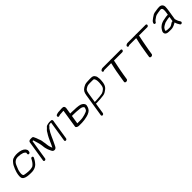

<svg xmlns="http://www.w3.org/2000/svg" viewBox="365 -1992 3631 3631"><g transform="rotate(-45 2180.0 -176.5)"><path d="M541.3 -324 545.2 -349C546.8 -358.9 543.5 -369.1 537.5 -381C520.6 -418.7 476.2 -444.1 414.3 -456C347.6 -466.6 294.3 -465.7 234.7 -442.7C204.5 -427.1 182.7 -394.5 181.9 -395.1C160.6 -372.4 141.2 -336.9 121.9 -288.1C109 -253.6 94.7 -218.9 86.6 -168C77.6 -111 79.1 -63 124.6 -42.1C156.5 -24.2 204.5 -15.1 280.1 -15C389.9 -10.5 447.7 -58.6 481.4 -108.5C496.7 -130.9 504.5 -140.8 519.5 -171.2L525.3 -183C534 -200.7 523.1 -213.7 512.1 -217.3C501.4 -220.8 482.8 -217.7 475.9 -199.1L470.5 -188.1C446.9 -145.8 427 -114.4 387.9 -86.2C351.1 -70 298.7 -64.5 226.6 -73.9C215.6 -75.7 199 -78 181.3 -80.9C166.8 -82.9 157.8 -86.1 153.3 -89.4C138.8 -102.8 135.9 -132.2 141.6 -168C150.9 -226.8 157 -237.9 191.9 -319.7C199.2 -336.4 209.5 -352.4 222.7 -367.8C252.8 -398 287.5 -409.1 322.8 -407.1L323.6 -407H324.4C367.9 -407 407.9 -400.6 443.3 -387.6C448.2 -384.9 453.9 -381.9 460.4 -378.4C468.3 -375.5 491 -353.9 490.2 -349L486.3 -324C483.9 -309 494.4 -296.5 509.4 -296.5C524.5 -296.5 538.9 -309 541.3 -324Z M664.5 -22 727.8 -422H747.7C747.9 -421.5 749.2 -418.4 750.1 -416C753 -408.5 756.3 -397.3 759.7 -382.8C765.6 -357.3 784.2 -310.2 788.7 -280.2C793 -251.3 798.3 -237.2 799.8 -206.9C801.4 -173 813.3 -140.4 820 -114.9C824.8 -96.8 836 -82.3 840.4 -67.9C843.6 -57.5 850.7 -44.2 861.8 -26.7C867.7 -17.3 877.4 -11.5 893.7 -8.4C923.1 -1.7 946.1 -19.4 958.9 -43.8C959.6 -45.2 960.3 -46.7 961 -48.2C962.7 -51.8 969.7 -66 981.4 -89.3C993.8 -114 1008.1 -145.7 1019.7 -170C1028.2 -188 1059.2 -260 1067.5 -273.2L1068 -273.9L1068.3 -274.7C1078.9 -297.7 1088.3 -314 1095.1 -322.3C1112.6 -343.9 1113.7 -358.9 1125.1 -368.9C1140.8 -382.7 1156.8 -398.6 1167.1 -414.1C1168.5 -414.8 1176.8 -416.3 1186.2 -419.2C1195.9 -422.1 1208.6 -421.8 1224.3 -421.3C1223.2 -415.6 1222 -409.1 1221.1 -403.5L1158.9 -10.5C1156.5 4.5 1167 17 1182 17C1197 17 1211.5 4.5 1213.9 -10.5L1272.8 -382.4C1274 -390.3 1275.7 -399.2 1278 -409.1L1278.1 -409.5L1278.1 -409.8C1281.7 -432.2 1273.2 -451 1249.1 -451H1231.1C1225.5 -451 1218.6 -451.2 1210.7 -451.7C1190.2 -452.9 1165.2 -443.9 1149.2 -441.2C1119 -436.3 1105.6 -414.7 1097.8 -406.4C1083.9 -391.6 1056.4 -371.3 1044.7 -345.7C1036.6 -328.3 1019.5 -307.3 1011.4 -291C995.1 -258.3 983.9 -242.7 965.2 -196.8C943.6 -143.8 930.4 -117.9 905.6 -68.7C903.5 -74.3 900.5 -82.4 896.2 -91.1C889.5 -104.5 881.7 -137.9 877.5 -154.5C874.5 -166.4 869.6 -223.2 866.5 -238.8L862.1 -260.8C860.8 -267.7 859.8 -274.9 859.4 -282.6L859.4 -283L855.6 -305.5C851.6 -329.2 844.4 -336.6 835.9 -361.2C821.1 -404.2 820.6 -410 798.8 -454.1C793.5 -469.1 780 -477 763 -477H731C703.9 -477 679.8 -465.7 675.8 -440.4L609.5 -22.1C607.2 -7.8 617.8 4 632.9 4C647.9 4 662.2 -7.8 664.5 -22ZM958.3 -34C958.3 -34 872.8 142.1 956.9 -31.3C957.4 -32.1 957.8 -33.1 958.3 -34Z M1591.9 -231.5H1630.7C1676 -231.5 1731.9 -227.9 1797.6 -220.6C1832.9 -216 1854.9 -205 1869.5 -188.5C1875.4 -181.8 1875.9 -177.5 1875.7 -176C1871.5 -149.1 1863.4 -130.1 1853.4 -118.3C1844.6 -107.8 1819.6 -93.7 1771.9 -80.4C1728.5 -69.8 1700.5 -60.5 1644.4 -60.5H1568L1564.9 -61.2ZM1547.4 -469.6C1526.9 -470.5 1498.3 -465 1489.1 -465H1472.1C1459.6 -465 1444.9 -462.1 1425.8 -456.4L1410.8 -451.3C1392.6 -445.6 1386.7 -427.4 1388.9 -415.7C1391 -404.2 1402.6 -392 1421.7 -400L1435.5 -404.6C1447.8 -408.2 1458 -410 1463.4 -410H1482.6C1491.6 -410 1501.2 -410.9 1512.7 -412.7C1527.9 -414.8 1533.8 -414.4 1547 -414.2C1547.3 -412.9 1547.8 -409.9 1547.6 -408.6L1490.8 -50C1486.1 -20.5 1526.6 -5.5 1556.8 -5.5H1635.7C1672.7 -5.5 1738 -15.1 1765.4 -23.3L1787.3 -28.6C1808.2 -35.2 1836.1 -42.8 1859.7 -58.7C1898.2 -80.2 1922.1 -121.5 1930.9 -177C1932.5 -187 1930.7 -197.1 1926.9 -206.1C1917 -231.7 1893.2 -251.3 1858.4 -265.7C1822.9 -279.9 1708.2 -286.5 1639.4 -286.5H1600.6L1620.6 -412.4C1623 -428 1618.5 -469 1576.9 -469C1566.2 -469 1556.4 -469.2 1547.4 -469.6Z M2114.5 -306.5C2120 -341.1 2127.8 -364.6 2135.2 -375.9L2135.7 -376.7L2136.2 -377.5C2138.7 -382.7 2147.3 -391.8 2163.9 -402.5C2214.7 -431.9 2208.6 -432 2335.9 -432C2359.5 -432 2370.2 -430.1 2373.3 -428.6C2390.6 -420.2 2403.7 -376.8 2403.5 -343.6C2403.4 -312.9 2404.8 -302.2 2397.7 -257.5L2397.7 -257.1L2397.6 -256.6C2394 -214.4 2379.4 -186.3 2356 -168.5C2335.5 -152.9 2321.4 -140.7 2294 -131.8C2266.8 -123.8 2150.8 -113 2119.4 -113H2087.4C2086.2 -113 2085 -112.9 2083.9 -112.8ZM2081.2 -74H2113.2C2118.9 -74 2123.8 -74.2 2130.1 -74.9C2164.6 -75 2218.4 -79 2278.7 -86.7C2313.4 -91.5 2337.7 -103.1 2363.9 -122.8C2386.5 -138 2403.3 -151.2 2412.8 -163.2C2464.6 -228.6 2453.4 -298.2 2458.2 -298.2C2463.5 -331.9 2461.6 -370.3 2452.8 -413.7C2450.1 -427.4 2441.9 -441.8 2429 -458.2C2414.3 -477.9 2389.8 -487 2353.3 -487H2323.8C2309.2 -487 2290.9 -486.3 2268.8 -484.9L2235.4 -482.9L2234.9 -482.9C2198.2 -478.7 2170.9 -467.8 2144.6 -450.8C2090.8 -417.1 2072.1 -385.6 2060.5 -312.3L1988.3 143.5C1985.9 158.5 1996.4 171 2011.4 171C2026.4 171 2040.9 158.5 2043.3 143.5L2077.7 -74.2C2078.9 -74 2080 -74 2081.2 -74Z M2816.8 10.5 2834.2 -99C2844.3 -163.2 2857.2 -224.7 2868.4 -281.8C2876.4 -322.3 2884.4 -349.4 2890.4 -387.3C2891.8 -396.2 2893 -402.5 2894.5 -410H3117.6C3132.7 -410 3147.1 -422.5 3149.5 -437.5C3151.9 -452.5 3141.4 -465 3126.3 -465H2883.9C2879.3 -466.2 2875.3 -467 2870.6 -467C2865.7 -467 2861.4 -466.4 2856.2 -465H2644.1C2631.2 -465 2592.4 -455 2588.7 -428.3C2588 -423.5 2589 -418.7 2591.3 -414.6C2605 -390 2635.2 -411.8 2637.1 -412.7H2822.1C2821 -407.6 2819.3 -398.3 2818 -389.9C2815.8 -376.3 2810.2 -351.5 2801 -316C2791.7 -279.6 2778.6 -207.8 2761.4 -99.7L2744 10.5C2741.6 25.5 2756.1 38 2776 38C2796 38 2814.4 25.5 2816.8 10.5Z M3485.8 10.5 3503.2 -99C3513.3 -163.2 3526.2 -224.7 3537.4 -281.8C3545.4 -322.3 3553.4 -349.4 3559.4 -387.3C3560.8 -396.2 3562 -402.5 3563.5 -410H3786.6C3801.7 -410 3816.1 -422.5 3818.5 -437.5C3820.9 -452.5 3810.4 -465 3795.3 -465H3552.9C3548.3 -466.2 3544.3 -467 3539.6 -467C3534.7 -467 3530.4 -466.4 3525.2 -465H3313.1C3300.2 -465 3261.4 -455 3257.7 -428.3C3257 -423.5 3258 -418.7 3260.3 -414.6C3274 -390 3304.2 -411.8 3306.1 -412.7H3491.1C3490 -407.6 3488.3 -398.3 3487 -389.9C3484.8 -376.3 3479.2 -351.5 3470 -316C3460.7 -279.6 3447.6 -207.8 3430.4 -99.7L3413 10.5C3410.6 25.5 3425.1 38 3445 38C3465 38 3483.4 25.5 3485.8 10.5Z M4171.5 -146.3 4171.1 -146.1 4157.9 -137.5 4157.4 -137.2C4125.6 -114.2 4100.7 -105.5 4083 -105.5H4057.8C4007.8 -105.5 3986.7 -112.4 3981.8 -119.2L3981.6 -119.5L3981.3 -119.8C3975.9 -126.2 3988.5 -145.8 4002.4 -169.1C4007.2 -177.2 4017.5 -186.3 4035 -197.6C4042.5 -201.5 4053.1 -207.4 4060.5 -212.2L4061.1 -212.6L4061.7 -213C4075.9 -223.7 4100.2 -233.1 4136.4 -239.4C4158.7 -243.2 4184 -250.5 4204 -250.5H4204.7L4220.2 -251.4L4204.7 -153.3C4194.1 -154.3 4181.4 -152.1 4171.5 -146.3ZM4214.8 -106.7C4232.1 -59.7 4228.3 -62.4 4260.8 -11C4269.3 3.3 4287.1 5 4300.1 -3.9C4313 -12.2 4318.2 -28.7 4309.7 -42.2C4299.6 -58.4 4297.4 -62.7 4288.1 -77.3C4279 -91.7 4274 -111.8 4267.8 -131.5L4262.8 -147.3C4262.1 -149.3 4262 -151.2 4262.3 -153.3L4293.3 -348.9C4299.8 -389.9 4299.8 -401.4 4302 -433.7C4305.1 -480.6 4278.1 -524 4215.8 -524C4175.3 -524 4166.1 -519.5 4117.4 -513.1C4083.9 -508.7 4060.4 -504.2 4048.2 -496.7C4029.7 -484.9 4010.1 -471.9 3991 -459.6C3955.4 -436.2 3931.8 -414.9 3923.3 -391.4C3919.4 -382 3916.5 -370.3 3922.4 -361.2C3925.6 -356.2 3930.8 -353.3 3936.2 -351.9C3954.7 -347 3969.3 -362.3 3974.7 -379.3C3979.4 -387 4003.1 -407.6 4046.1 -434.8C4058.6 -441 4067.2 -445.1 4074.8 -448.9C4085.3 -452.7 4175.1 -469 4190.3 -469C4201.7 -469 4210.3 -468.6 4211.6 -468.1L4212.3 -467.9C4246.1 -458.3 4244.7 -406.1 4235.3 -347.1L4228.4 -303.1C4228.4 -303.1 4225.7 -303 4224.7 -303L4208.6 -302.1C4189.6 -302 4166.2 -299 4144.8 -293.8L4124.5 -289.4C4085.2 -284.5 4045.5 -271.4 4014.5 -251.2C4009.5 -247.1 4001.4 -240.9 3990.5 -232.8C3977.9 -223.4 3967.3 -211.8 3958.9 -198.4C3951.5 -186.5 3946.1 -178.3 3943.3 -174.7C3923.3 -148.4 3919.5 -112.1 3936.5 -90.4C3955.9 -65.4 3984.3 -60.3 4049.2 -60.3H4076.5C4087.3 -60.3 4098.5 -61.4 4110.4 -63.6L4111.3 -63.7L4112.3 -64C4158.6 -76 4180.6 -90 4207.5 -105L4208.1 -105.5L4213.4 -110.4C4213.9 -109.1 4214.3 -107.9 4214.8 -106.7Z"/></g></svg>

Font: MewTooHand
Style: BdWideIta
Weight: 400
Designer: Mew Too, Robert Jablonski
Version: Version 0.77